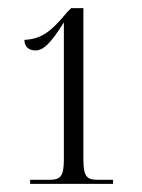

<svg xmlns="http://www.w3.org/2000/svg" viewBox="-20 -838 350 472"><path d="M54 -386H258V-396H221C194 -396 185 -403 185 -446V-818H155L145 -808C104 -758 80 -742 40 -740C40 -722 52 -714 67 -714C87 -714 105 -732 137 -783V-446C137 -403 128 -396 101 -396H54Z"/></svg>

Font: Noto Serif Display ExtraCondensed Light
Style: Regular
Weight: 300
Width: 2
Designer: Monotype Design Team
Foundry: Monotype Imaging Inc.
Version: Version 2.009